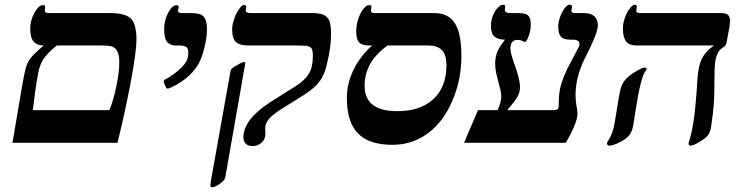

<svg xmlns="http://www.w3.org/2000/svg" viewBox="-20 -609 3171 819"><path d="M167 -415Q138.2 -415 123.5 -431.6Q108.9 -448.2 108.9 -486.8Q108.9 -521.5 127 -554.2Q145 -586.9 161.1 -586.9Q172.9 -586.9 172.9 -581.1L170.9 -564.9Q170.9 -553.2 188 -553.2H449.2Q514.6 -553.2 538.3 -529.8Q562 -506.3 562 -439.9Q562 -386.7 536.6 -253.2Q511.2 -119.6 481 0H33.2L73.2 -235.8Q85 -302.7 90.1 -320.3Q95.2 -337.9 102.5 -350.1Q109.9 -362.3 127.9 -380.4Q146 -398.4 167 -415ZM446.8 -139.2Q463.9 -181.2 476.3 -241Q488.8 -300.8 488.8 -344.2Q488.8 -370.6 482.2 -386.2Q475.6 -401.9 462.6 -408.4Q449.7 -415 418 -415H222.2Q182.6 -382.8 166.3 -358.6Q149.9 -334.5 142.8 -296.9Q135.7 -259.3 129.9 -217Q124 -174.8 120.1 -139.2Z M783.2 -553.2Q824.2 -553.2 837.2 -546.9Q850.1 -540.5 856.4 -525.4Q862.8 -510.3 862.8 -482.9Q862.8 -450.7 852.1 -406.5Q841.3 -362.3 826.9 -336.7Q812.5 -311 787.8 -287.8Q763.2 -264.6 733.2 -247.8Q703.1 -231 694.8 -231Q689.5 -231 683.8 -244.4Q678.2 -257.8 678.2 -264.2Q678.2 -267.1 683.6 -269.5Q693.8 -273.9 716.6 -289.8Q739.3 -305.7 754.2 -320.8Q769 -335.9 776.1 -349.9Q783.2 -363.8 783.2 -384.8Q783.2 -400.4 775.6 -407.7Q768.1 -415 741.2 -415H730Q705.1 -415 692.6 -430.7Q680.2 -446.3 680.2 -483.9Q680.2 -522.9 697.5 -554.9Q714.8 -586.9 731.9 -586.9Q742.2 -586.9 742.2 -579.1L739.3 -564Q739.3 -553.2 753.9 -553.2Z M1021 -344.2Q1026.4 -344.2 1026.4 -339.8L941.4 145Q939 156.7 932.1 163.1Q925.3 169.4 917.2 175.3Q909.2 181.2 900.4 185.5Q891.6 189.9 885.3 189.9Q877.4 189.9 877.4 180.2L879.4 164.1L962.4 -300.8Q963.4 -309.1 966.3 -313.5Q969.2 -317.9 982.4 -325.9Q995.6 -334 1006.3 -339.6Q1017.1 -345.2 1021 -344.2ZM1311 -553.2Q1342.8 -553.2 1359.9 -545.7Q1377 -538.1 1384.5 -521Q1392.1 -503.9 1392.1 -460.9Q1392.1 -406.2 1374 -334Q1364.7 -290.5 1342.8 -261.2Q1320.8 -231.9 1273.4 -202.1L1171.4 -138.2Q1138.2 -116.2 1124.8 -98.6Q1111.3 -81.1 1111.3 -63L1112.3 -39.1Q1112.3 -15.6 1095.9 -0.7Q1079.6 14.2 1058.1 14.2Q1036.6 14.2 1027.3 2.7Q1018.1 -8.8 1018.1 -22.9Q1018.1 -97.7 1129.4 -170.9L1242.2 -242.2Q1281.2 -267.1 1297.9 -295.2Q1314.5 -323.2 1314.5 -368.2Q1314.5 -392.6 1310.1 -400.6Q1305.7 -408.7 1294.4 -411.9Q1283.2 -415 1248 -415H1039.1Q1001.5 -415 985.8 -430.4Q970.2 -445.8 970.2 -483.9Q970.2 -503.4 978.8 -528.1Q987.3 -552.7 999.8 -570.3Q1012.2 -587.9 1020 -587.9Q1030.3 -587.9 1030.3 -579.1L1028.3 -565.9Q1028.3 -553.2 1047.4 -553.2Z M1554.2 -415Q1525.4 -415 1512.5 -427.5Q1499.5 -439.9 1499.5 -476.1Q1499.5 -501 1507.6 -526.4Q1515.6 -551.8 1528.8 -569.3Q1542 -586.9 1552.2 -586.9Q1560.1 -586.9 1562.3 -585.9Q1564.5 -585 1564.5 -581.1L1562.5 -564.9Q1562.5 -558.1 1566.2 -555.7Q1569.8 -553.2 1579.6 -553.2H1832.5Q1894 -553.2 1921.1 -508.5Q1948.2 -463.9 1948.2 -371.1Q1948.2 -268.6 1909.2 -178Q1870.1 -87.4 1803.7 -39.3Q1737.3 8.8 1654.3 8.8Q1553.7 8.8 1506.6 -40.3Q1459.5 -89.4 1459.5 -190.9Q1459.5 -251.5 1487.3 -309.8Q1515.1 -368.2 1567.4 -415ZM1633.3 -415Q1535.2 -345.2 1535.2 -243.2Q1535.2 -134.8 1674.3 -134.8Q1773.4 -134.8 1828.9 -186.5Q1884.3 -238.3 1884.3 -330.1Q1884.3 -376 1864.7 -395.5Q1845.2 -415 1807.6 -415Z M2340.3 -139.2Q2355.5 -139.2 2359.4 -144Q2363.3 -148.9 2363.3 -161.1Q2363.3 -202.1 2368.4 -227.5Q2373.5 -252.9 2385 -282Q2396.5 -311 2418.5 -351.1Q2447.3 -404.3 2449.7 -410.2Q2452.1 -416 2452.1 -419.9Q2452.1 -439.9 2423.3 -439.9H2412.1Q2383.8 -439.9 2372.6 -452.6Q2361.3 -465.3 2361.3 -495.1Q2361.3 -515.1 2369.4 -537.4Q2377.4 -559.6 2388.9 -574.2Q2400.4 -588.9 2409.2 -588.9Q2420.4 -588.9 2420.4 -579.1L2417 -563Q2417 -553.2 2435.1 -553.2H2469.2Q2530.3 -553.2 2530.3 -500Q2530.3 -467.8 2471.2 -353Q2455.6 -321.3 2445.3 -282Q2435.1 -242.7 2435.1 -205.1Q2435.1 -177.7 2439.2 -157.2Q2443.4 -136.7 2443.4 -123Q2443.4 -103.5 2428.5 -68.4Q2413.6 -33.2 2393.1 0H1959.5L2019 -139.2H2102.1Q2108.9 -151.9 2113.5 -168.7Q2118.2 -185.5 2118.2 -196.8Q2118.2 -211.9 2114 -228.3Q2109.9 -244.6 2105.2 -262Q2100.6 -279.3 2096.4 -298.1Q2092.3 -316.9 2092.3 -336.9Q2092.3 -364.3 2100.1 -385Q2107.9 -405.8 2134.3 -439.9Q2105 -439.9 2089.6 -452.6Q2074.2 -465.3 2074.2 -497.1Q2074.2 -521.5 2082.5 -542.2Q2090.8 -563 2103.3 -575.9Q2115.7 -588.9 2125 -588.9Q2135.3 -588.9 2135.3 -581.1L2133.3 -567.9Q2133.3 -553.2 2157.2 -553.2H2181.2Q2213.9 -553.2 2224.1 -548.6Q2234.4 -543.9 2239.3 -533.4Q2244.1 -522.9 2244.1 -503.9Q2244.1 -486.3 2239.5 -469Q2234.9 -451.7 2229.2 -440.9Q2223.6 -430.2 2220.2 -430.2Q2216.3 -430.2 2207.5 -434.6Q2198.7 -439 2185.1 -439Q2174.8 -439 2166 -430.7Q2157.2 -422.4 2157.2 -401.9Q2157.2 -381.8 2174.8 -334.5Q2198.2 -269.5 2198.2 -237.8Q2198.2 -214.8 2186.3 -194.8Q2174.3 -174.8 2144 -139.2Z M2697.3 -415Q2662.1 -415 2649.7 -433.3Q2637.2 -451.7 2637.2 -486.8Q2637.2 -509.8 2645.3 -532.7Q2653.3 -555.7 2666 -572.3Q2678.7 -588.9 2687 -588.9Q2696.3 -588.9 2696.3 -581.1L2694.3 -563Q2694.3 -553.2 2710 -553.2H3057.1Q3076.2 -553.2 3085.2 -545.4Q3094.2 -537.6 3094.2 -520L3091.3 -492.2L3079.1 -426.8Q3076.7 -414.1 3064.9 -407.2Q3049.8 -397.9 3042 -383.1Q3034.2 -368.2 3030.8 -345.2Q3027.3 -322.3 3027.3 -246.1Q3027.3 -214.4 3026.1 -186.8Q3024.9 -159.2 3020.8 -124.3Q3016.6 -89.4 3012.9 -65.4Q3009.3 -41.5 2996.3 -28.1Q2983.4 -14.6 2959.7 -1.2Q2936 12.2 2926.3 12.2Q2917 12.2 2917 3.9L2918.5 -3.9Q2940.9 -67.9 2951.2 -213.9L2955.1 -272.5Q2958.5 -328.6 2974.4 -359.6Q2990.2 -390.6 3025.4 -415ZM2738.3 -314.9Q2738.3 -310.5 2734.4 -306.6Q2713.9 -284.7 2691.9 -142.6L2681.2 -74.2Q2676.8 -49.8 2665.3 -33.7Q2653.8 -17.6 2624.5 -2.7Q2595.2 12.2 2578.1 12.2Q2569.3 12.2 2569.3 1Q2570.3 -3.4 2575.2 -10.7Q2594.2 -38.1 2602.1 -86.9Q2623 -216.8 2627.2 -230.2Q2631.3 -243.7 2637.9 -255.9Q2644.5 -268.1 2661.9 -283Q2679.2 -297.9 2700.4 -309.3Q2721.7 -320.8 2730 -320.8Q2738.3 -320.8 2738.3 -314.9Z"/></svg>

Font: Liberation Serif
Style: Bold Italic
Weight: 700
Italic angle: -16.333°
Designer: Steve Matteson
Foundry: Ascender Corporation
Version: Version 2.1.5